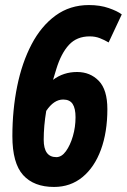

<svg xmlns="http://www.w3.org/2000/svg" viewBox="-20 -730 502 760"><path d="M194 10Q114 10 71.5 -37Q29 -84 29 -191Q29 -295 48 -388.5Q67 -482 105 -554.5Q143 -627 200 -668.5Q257 -710 332 -710Q376 -710 410.5 -698Q445 -686 462 -673L410 -562Q393 -572 375 -579Q357 -586 335 -586Q284 -586 253 -552.5Q222 -519 203 -457Q196 -435 190 -414Q231 -445 285 -445Q337 -445 371 -410Q405 -375 405 -298Q405 -207 379.5 -137.5Q354 -68 306.5 -29Q259 10 194 10ZM153 -177Q153 -108 203 -108Q224 -108 241 -131.5Q258 -155 268.5 -191Q279 -227 279 -266Q279 -301 267.5 -318.5Q256 -336 230 -336Q193 -336 163 -291Q153 -231 153 -177Z"/></svg>

Font: Georama Condensed
Style: Bold Italic
Weight: 700
Width: 3
Italic angle: -9°
Designer: Jean-Baptiste Levee
Foundry: Production Type
Version: Version 1.000